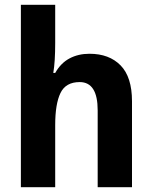

<svg xmlns="http://www.w3.org/2000/svg" viewBox="-20 -780 635 800"><path d="M210 -601Q210 -562 208 -530.5Q206 -499 202 -476H210Q233 -517 269.5 -536.5Q306 -556 353 -556Q435 -556 482.5 -507.5Q530 -459 530 -358V0H387V-320Q387 -438 312 -438Q254 -438 232 -392.5Q210 -347 210 -259V0H67V-760H210Z"/></svg>

Font: Noto Sans Khmer UI SemiCondensed
Style: Bold
Weight: 700
Width: 4
Designer: Danh Hong and the Monotype Design Team
Foundry: Monotype Imaging Inc.
Version: Version 2.002; ttfautohint (v1.8.4.7-5d5b)